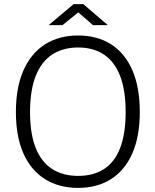

<svg xmlns="http://www.w3.org/2000/svg" viewBox="-20 -906 758 936"><path d="M361 10Q267.5 10 199.2 -32.8Q131 -75.5 94.2 -158Q57.5 -240.5 57.5 -360Q57.5 -480 94.5 -563.2Q131.5 -646.5 199.5 -689.8Q267.5 -733 361 -733Q454 -733 521.5 -690Q589 -647 625.2 -563.8Q661.5 -480.5 661.5 -360Q661.5 -241 625.2 -158.5Q589 -76 521.5 -33Q454 10 361 10ZM361 -48.5Q435.5 -48.5 487.2 -82Q539 -115.5 565.8 -184.8Q592.5 -254 592.5 -359.5Q592.5 -467 565.2 -536.5Q538 -606 486.5 -640.2Q435 -674.5 361 -674.5Q287 -674.5 234.5 -640.2Q182 -606 154.2 -536Q126.5 -466 126.5 -359.5Q126.5 -253.5 154.2 -184.5Q182 -115.5 234.5 -82Q287 -48.5 361 -48.5ZM433.5 -783.5 361.5 -845.5 284.5 -783.5H217L339 -886H386L505.5 -783.5Z"/></svg>

Font: Public Sans ExtraLight
Style: Regular
Weight: 250
Designer: The Public Sans Project Authors: Dan O. Williams and USWDS (Libre Franklin designed by Pablo Impallari and Rodrigo Fuenz
Version: Version 1.007